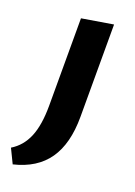

<svg xmlns="http://www.w3.org/2000/svg" viewBox="-163 -492 589 838"><g transform="rotate(20 131.0 -73.5)"><path d="M71 -7V-412L216 -436V-7Q216 118 165 191Q114 264 9 289L-23 223Q25 194 48 139Q71 84 71 -7Z"/></g></svg>

Font: Ysabeau ExtraBold
Style: Regular
Weight: 800
Designer: Christian Thalmann (Catharsis Fonts)
Version: Version 2.002